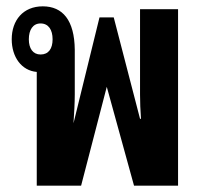

<svg xmlns="http://www.w3.org/2000/svg" viewBox="-20 -586 641 606"><path d="M96 0H236L317 -312L403 0H542V-557H422V-288C422 -264 423 -237 425 -211H422L339 -531H294L212 -197C214 -228 216 -260 216 -288V-429C215 -522 178 -566 115 -566C53 -566 17 -522 17 -462C17 -406 48 -363 96 -359ZM108 -414C84 -414 71 -433 71 -462C71 -492 84 -512 108 -512C133 -512 146 -492 146 -462C146 -432 133 -414 108 -414Z"/></svg>

Font: Noto Sans Thai Looped ExtraCondensed
Style: Bold
Weight: 700
Width: 2
Designer: Sasikarn Vongin, Ben Mitchell
Foundry: The Fontpad Ltd
Version: Version 1.001